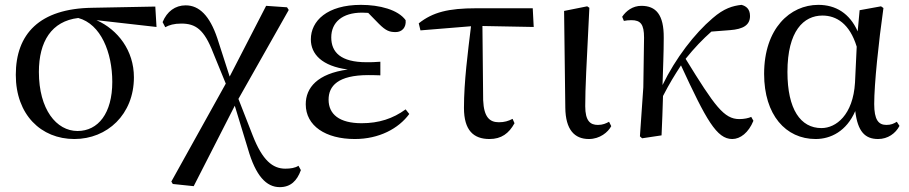

<svg xmlns="http://www.w3.org/2000/svg" viewBox="-20 -557 3741 790"><path d="M286 15C421 15 531 -86 531 -239C531 -349 465 -435 377 -474L624 -446L619 -530L360 -525C142 -522 45 -417 45 -249C45 -85 149 15 286 15ZM302 -483C395 -458 442 -341 442 -220C442 -91 384 -18 299 -18C212 -18 140 -107 140 -261C140 -386 192 -470 302 -483Z M1131 213C1176 213 1202 187 1218 143L1208 125C1195 134 1175 137 1154 137C1102 137 1060 103 1020 1L961 -150L1168 -516L1161 -527L1075 -533L925 -242L874 -400C843 -492 800 -535 744 -535C701 -535 667 -510 649 -466L660 -445C676 -454 696 -460 726 -460C785 -460 820 -436 857 -340L909 -213L685 190L691 200L777 209L946 -122L1000 55C1032 167 1076 213 1131 213Z M1440 15C1540 15 1620 -28 1664 -88L1649 -107C1597 -69 1539 -50 1468 -50C1376 -50 1332 -87 1332 -147C1332 -203 1370 -248 1496 -248C1507 -248 1518 -248 1545 -247V-303C1521 -301 1505 -301 1488 -301C1382 -301 1343 -342 1343 -403C1343 -465 1388 -505 1470 -505L1495 -504L1539 -459C1568 -430 1583 -425 1608 -425C1634 -425 1652 -444 1649 -474C1618 -517 1542 -537 1465 -537C1326 -537 1259 -471 1259 -395C1259 -334 1305 -285 1411 -271C1286 -254 1238 -196 1238 -128C1238 -39 1320 15 1440 15Z M1994 15C2043 15 2074 -8 2097 -50L2089 -68C2072 -59 2055 -54 2033 -54C1995 -54 1971 -74 1968 -145L1965 -450L2176 -446L2172 -523H1940C1825 -523 1761 -507 1703 -461L1710 -432L1918 -449C1905 -342 1889 -221 1889 -113C1889 -20 1929 15 1994 15Z M2403 15C2448 15 2482 -13 2495 -38L2486 -56C2473 -49 2460 -43 2440 -43C2409 -43 2388 -59 2388 -120C2388 -196 2393 -284 2405 -525L2396 -531L2301 -512L2306 -114C2307 -23 2344 15 2403 15Z M2993 15C3026 15 3060 -11 3080 -60L3071 -76C3060 -71 3042 -67 3022 -67C2959 -67 2921 -120 2801 -315C2837 -360 2872 -396 2907 -427L2984 -433C3038 -437 3066 -454 3066 -491C3066 -520 3050 -532 3031 -537C2995 -533 2959 -523 2912 -482C2838 -419 2760 -318 2706 -207C2708 -273 2711 -340 2711 -401C2712 -498 2678 -533 2619 -533C2583 -533 2556 -512 2540 -488L2547 -471C2556 -473 2567 -474 2578 -474C2616 -474 2630 -457 2630 -402L2627 -198L2613 4L2622 12L2702 0C2705 -54 2706 -107 2708 -162C2736 -216 2754 -245 2782 -288C2886 -63 2929 15 2993 15Z M3336 15C3398 15 3463 -17 3499 -100C3509 -16 3539 15 3593 15C3633 15 3665 -8 3681 -39L3670 -56C3657 -48 3646 -43 3627 -43C3594 -43 3577 -65 3577 -129C3577 -211 3595 -383 3615 -524L3605 -531L3517 -515L3509 -428C3476 -502 3419 -537 3347 -537C3231 -537 3124 -440 3124 -253C3124 -84 3213 15 3336 15ZM3505 -365 3498 -217C3490 -84 3420 -30 3360 -30C3274 -30 3220 -107 3220 -261C3220 -430 3287 -493 3364 -493C3421 -493 3476 -460 3505 -365Z"/></svg>

Font: Noto Serif KR Medium
Style: Regular
Weight: 500
Designer: Ryoko NISHIZUKA 西塚涼子 (kana & ideographs); Frank Grießhammer (Latin, Greek & Cyrillic); Wenlong ZHANG 张文龙 (bopomofo); San
Foundry: Adobe
Version: Version 2.001;hotconv 1.1.0;makeotfexe 2.6.0